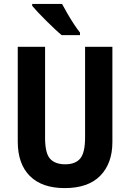

<svg xmlns="http://www.w3.org/2000/svg" viewBox="-20 -954 667 984"><path d="M556 -226Q556 -117 494 -53.5Q432 10 312 10Q195 10 133 -52Q71 -114 71 -228V-714H211V-248Q211 -168 237 -140Q263 -112 314 -112Q367 -112 391.5 -142Q416 -172 416 -249V-714H556ZM298 -934Q309 -913 325.5 -884.5Q342 -856 359.5 -829.5Q377 -803 390 -787V-774H296Q281 -786 260 -806Q239 -826 216.5 -848Q194 -870 175 -890.5Q156 -911 145 -924V-934Z"/></svg>

Font: Noto Sans Gurmukhi UI Condensed
Style: Bold
Weight: 700
Width: 3
Designer: Jelle Bosma - Monotype Design Team
Foundry: Monotype Imaging Inc.
Version: Version 2.004; ttfautohint (v1.8.4.7-5d5b)